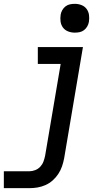

<svg xmlns="http://www.w3.org/2000/svg" viewBox="-36 -775 556 1000"><path d="M-16 205V117H117Q132 117 147.5 111Q163 105 174 93Q185 81 190.5 66Q196 51 199 36L280 -442H161V-530H396L298 50Q294 71 287 91.5Q280 112 267.5 131Q255 150 238 165Q221 180 200.5 189Q180 198 159 201.5Q138 205 117 205ZM354 -605Q335 -605 318.5 -611.5Q302 -618 292 -631.5Q282 -645 279.5 -662.5Q277 -680 280 -699Q282 -711 288.5 -722.5Q295 -734 305.5 -742Q316 -750 328.5 -752.5Q341 -755 354 -755Q372 -755 388.5 -748.5Q405 -742 415 -728.5Q425 -715 427.5 -697.5Q430 -680 427 -661Q425 -649 418.5 -637.5Q412 -626 401.5 -618Q391 -610 378.5 -607.5Q366 -605 354 -605Z"/></svg>

Font: iosevka_custom_sans_ss08 SmBd
Style: Italic
Weight: 600
Italic angle: -10°
Designer: Belleve Invis
Foundry: Belleve Invis
Version: Version 10.3.0; ttfautohint (v1.8.3)